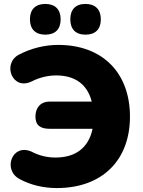

<svg xmlns="http://www.w3.org/2000/svg" viewBox="-20 -944 727 975"><path d="M268 11C501 11 640 -132 640 -352C640 -571 504 -716 275 -716C207 -716 136 -698 77 -667C-11 -622 42 -481 142 -531C179 -550 223 -561 265 -561C360 -561 423 -517 446 -428H232C185 -428 160 -396 160 -352C160 -307 186 -290 232 -290H450C430 -193 363 -144 262 -144C221 -144 180 -153 140 -174C41 -218 -9 -80 81 -34C136 -4 203 11 268 11ZM414 -768C465 -768 492 -796 492 -846C492 -896 464 -924 414 -924C364 -924 337 -896 337 -846C337 -796 364 -768 414 -768ZM210 -768C261 -768 288 -796 288 -846C288 -896 260 -924 210 -924C160 -924 132 -896 132 -846C132 -796 160 -768 210 -768Z"/></svg>

Font: SN Pro Heavy
Style: Regular
Weight: 800
Designer: Tobias Whetton
Foundry: Supernotes
Version: Version 1.001;Glyphs 3.2 (3249)